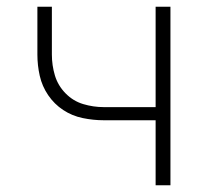

<svg xmlns="http://www.w3.org/2000/svg" viewBox="-20 -550 616 570"><path d="M442 0H486V-530H442V-232H288Q257 -232 227 -241Q197 -250 174.5 -273Q152 -296 143 -326Q134 -356 134 -388V-530H91V-388Q91 -356 98 -325Q105 -294 123 -267.5Q141 -241 167.5 -223.5Q194 -206 225.5 -199.5Q257 -193 288 -193H442Z"/></svg>

Font: Iosevka Sparkle Extralight
Style: Regular
Weight: 200
Designer: Belleve Invis
Foundry: Belleve Invis
Version: Version 4.5.0; ttfautohint (v1.8.3)